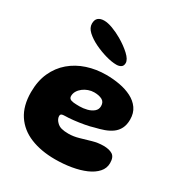

<svg xmlns="http://www.w3.org/2000/svg" viewBox="-181 -864 970 1033"><g transform="rotate(30 303.5 -347.5)"><path d="M309.9 41.8Q222.8 41.8 156.9 14.9Q91 -12 54.4 -67.2Q17.9 -122.4 17.9 -206.8Q17.9 -276.4 41.8 -329.1Q65.8 -381.9 107.9 -417.7Q150.1 -453.5 205.5 -471.7Q260.9 -489.9 323.6 -489.9Q366.2 -489.9 407.2 -482.4Q448.1 -475 481.3 -458.1Q514.5 -441.2 534.1 -413.4Q553.8 -385.6 553.8 -345.2Q553.8 -312.4 542.2 -289.8Q530.8 -267.2 510.6 -252.5Q490.4 -237.8 464.2 -228.4Q438 -219.1 408.6 -212.4Q387.4 -205.6 355.9 -199.9Q324.4 -194.1 293.1 -190.7Q261.8 -187.2 240.6 -187.2Q225.4 -187.2 219.2 -183.7Q213.1 -180.1 213.1 -170.8Q213.1 -162.9 217.2 -153.7Q221.4 -144.5 229.2 -136.8Q242.1 -122.9 260.1 -118.2Q278 -113.5 303.4 -113.5Q334.8 -113.5 367.6 -123.1Q400.5 -132.8 433.9 -142.3Q467.4 -151.9 501.1 -151.9Q535.9 -151.9 556.7 -139.1Q577.5 -126.2 577.5 -88.5Q577.5 -56.2 555.6 -31.8Q533.8 -7.2 496.2 9.1Q458.6 25.4 410.4 33.6Q362.2 41.8 309.9 41.8ZM281.8 -270.8Q304.9 -270.8 328 -276.7Q351.1 -282.6 366.7 -295.7Q382.2 -308.8 382.2 -329.8Q382.2 -355.6 362.8 -365.8Q343.4 -375.9 314 -375.9Q295.8 -375.9 278.1 -369.6Q260.4 -363.4 246.2 -352.4Q232 -341.4 223.5 -327.2Q215 -313 215 -297Q215 -285.4 222.3 -279.8Q229.6 -274.1 244.6 -272.4Q259.5 -270.8 281.8 -270.8ZM341.2 -564Q312.4 -564 274.6 -574.8Q236.9 -585.6 202.1 -602.4Q165 -620.5 141.2 -642.5Q117.4 -664.5 117.4 -690.2Q117.4 -714.9 130.8 -726Q144.1 -737.1 167.8 -737.1Q190 -737.1 220.8 -725.7Q251.5 -714.2 281.2 -697Q322.8 -672.8 352 -645.6Q381.2 -618.4 381.2 -596.6Q381.2 -579.1 369.8 -571.6Q358.4 -564 341.2 -564Z"/></g></svg>

Font: Gluten Thin
Style: Regular
Weight: 100
Designer: Tyler Finck
Foundry: Etcetera Type Company
Version: Version 1.300